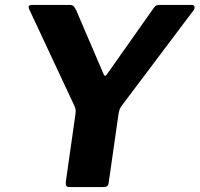

<svg xmlns="http://www.w3.org/2000/svg" viewBox="-20 -762 813 782"><path d="M759 -742Q770 -742 772 -735.5Q774 -729 769 -721L477 -333Q470 -325 466.5 -314.5Q463 -304 460 -279L423 -20Q421 -6 415.5 -3Q410 0 396 0H264Q253 0 250 -5Q247 -10 248 -21L287 -295Q289 -308 288 -315Q287 -322 283 -331L100 -722Q95 -732 97.5 -737Q100 -742 113 -742H263Q275 -742 280 -736.5Q285 -731 290 -721L402 -460Q407 -447 416 -460L605 -728Q612 -738 616.5 -740Q621 -742 633 -742H759Z"/></svg>

Font: Libre Franklin Thin
Style: Bold Italic
Weight: 700
Italic angle: -8°
Version: Version 3.000